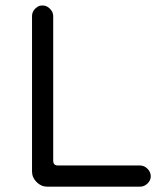

<svg xmlns="http://www.w3.org/2000/svg" viewBox="-20 -702 602 717"><path d="M502.9 -84H196.3Q184.6 -84 180.7 -91.8Q178.7 -96.7 178.7 -101.6V-641.6Q178.7 -657.2 166.5 -669.4Q154.3 -681.6 138.7 -681.6Q127.9 -681.6 122.1 -677.7Q99.6 -664.1 99.6 -641.6V-61.5Q99.6 -39.1 116.7 -22Q133.8 -4.9 156.2 -4.9H502.9Q518.6 -4.9 530.8 -16.6Q543 -28.3 543 -43.9Q543 -59.6 530.8 -71.8Q518.6 -84 502.9 -84Z"/></svg>

Font: FakePearl
Style: Light
Weight: 350
Version: Version 1.2